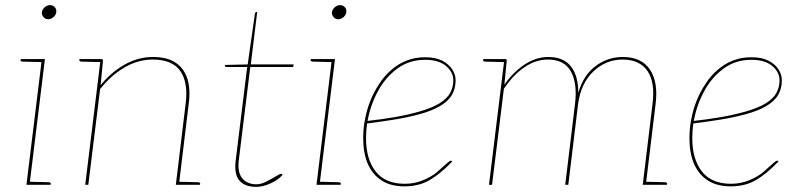

<svg xmlns="http://www.w3.org/2000/svg" viewBox="-20 -720 3113 748"><path d="M83 0 143 -490H155L95 0ZM92 0 94 -12 171 -10Q173 -10 175.5 -8.5Q178 -7 178 -5L177 0ZM146 -490 144 -478 67 -480Q65 -480 62.5 -481.5Q60 -483 60 -485L61 -490ZM168 -645Q157 -645 149.5 -653.5Q142 -662 143 -672Q145 -684 154.5 -692Q164 -700 175 -700Q186 -700 193.5 -692Q201 -684 199 -672Q198 -662 188.5 -653.5Q179 -645 168 -645Z M312 0 372 -490H375Q382 -490 381 -482L372 -388Q412 -438 465 -468Q518 -498 576 -498Q631 -498 664 -476Q697 -454 710 -413Q723 -372 715 -314L677 0H665L703 -314Q714 -397 683 -442.5Q652 -488 575 -488Q518 -488 465.5 -457.5Q413 -427 370 -373L324 0ZM674 0 676 -12 753 -10Q755 -10 757.5 -8.5Q760 -7 760 -5L759 0ZM375 -490 373 -478 296 -480Q294 -480 291.5 -481.5Q289 -483 289 -485L290 -490Z M978 8Q935 8 913.5 -15.5Q892 -39 898 -93L943 -459H862Q859 -459 857.5 -460.5Q856 -462 856 -464V-467L945 -469L973 -666Q974 -673 979 -673H982L957 -469H1124L1122 -459H955L910 -93Q905 -47 924.5 -24.5Q944 -2 979 -2Q997 -2 1017.5 -12.5Q1038 -23 1054.5 -33Q1071 -43 1075 -43Q1077 -43 1079 -41L1081 -39Q1064 -19 1034 -5.5Q1004 8 978 8Z M1213 0 1273 -490H1285L1225 0ZM1222 0 1224 -12 1301 -10Q1303 -10 1305.5 -8.5Q1308 -7 1308 -5L1307 0ZM1276 -490 1274 -478 1197 -480Q1195 -480 1192.5 -481.5Q1190 -483 1190 -485L1191 -490ZM1298 -645Q1287 -645 1279.5 -653.5Q1272 -662 1273 -672Q1275 -684 1284.5 -692Q1294 -700 1305 -700Q1316 -700 1323.5 -692Q1331 -684 1329 -672Q1328 -662 1318.5 -653.5Q1309 -645 1298 -645Z M1556 6Q1502 6 1466.5 -17Q1431 -40 1413 -81.5Q1395 -123 1395 -181Q1395 -199 1396.5 -217.5Q1398 -236 1402 -255Q1409 -293 1423 -328Q1437 -363 1458 -394Q1468 -410 1480 -423.5Q1492 -437 1505 -448Q1531 -471 1564 -484Q1597 -497 1636 -497Q1677 -497 1703 -483.5Q1729 -470 1742 -449.5Q1755 -429 1755 -407Q1755 -376 1741 -351Q1727 -326 1693 -306Q1662 -288 1614 -275Q1566 -262 1512.5 -253.5Q1459 -245 1410 -239Q1408 -225 1407 -210Q1406 -195 1406 -181Q1406 -100 1443.5 -52Q1481 -4 1557 -4Q1595 -4 1628.5 -18Q1662 -32 1683 -50Q1691 -57 1702 -67Q1713 -77 1723 -85.5Q1733 -94 1736 -94Q1739 -94 1741 -92L1742 -91Q1696 -43 1654 -18.5Q1612 6 1556 6ZM1412 -249Q1460 -254 1513.5 -263Q1567 -272 1614 -285.5Q1661 -299 1690 -316Q1721 -335 1733.5 -357.5Q1746 -380 1746 -407Q1746 -439 1717.5 -463Q1689 -487 1636 -487Q1574 -487 1527.5 -452.5Q1481 -418 1452 -364Q1423 -310 1412 -249Z M1885 0 1945 -490H1948Q1955 -490 1954 -482L1945 -390Q1979 -439 2023.5 -468.5Q2068 -498 2116 -498Q2175 -498 2204 -461.5Q2233 -425 2233 -358Q2252 -426 2299.5 -462Q2347 -498 2406 -498Q2479 -498 2512 -449Q2545 -400 2534 -314L2496 0H2484L2522 -314Q2533 -399 2502.5 -443.5Q2472 -488 2405 -488Q2341 -488 2292 -442Q2243 -396 2232 -314L2194 0H2182L2220 -314Q2230 -394 2204.5 -441Q2179 -488 2114 -488Q2067 -488 2023 -458Q1979 -428 1943 -374L1897 0ZM1948 -490 1946 -478 1869 -480Q1867 -480 1864.5 -481.5Q1862 -483 1862 -485L1863 -490ZM2493 0 2495 -12 2572 -10Q2574 -10 2576.5 -8.5Q2579 -7 2579 -5L2578 0Z M2827 6Q2773 6 2737.5 -17Q2702 -40 2684 -81.5Q2666 -123 2666 -181Q2666 -199 2667.5 -217.5Q2669 -236 2673 -255Q2680 -293 2694 -328Q2708 -363 2729 -394Q2739 -410 2751 -423.5Q2763 -437 2776 -448Q2802 -471 2835 -484Q2868 -497 2907 -497Q2948 -497 2974 -483.5Q3000 -470 3013 -449.5Q3026 -429 3026 -407Q3026 -376 3012 -351Q2998 -326 2964 -306Q2933 -288 2885 -275Q2837 -262 2783.5 -253.5Q2730 -245 2681 -239Q2679 -225 2678 -210Q2677 -195 2677 -181Q2677 -100 2714.5 -52Q2752 -4 2828 -4Q2866 -4 2899.5 -18Q2933 -32 2954 -50Q2962 -57 2973 -67Q2984 -77 2994 -85.5Q3004 -94 3007 -94Q3010 -94 3012 -92L3013 -91Q2967 -43 2925 -18.5Q2883 6 2827 6ZM2683 -249Q2731 -254 2784.5 -263Q2838 -272 2885 -285.5Q2932 -299 2961 -316Q2992 -335 3004.5 -357.5Q3017 -380 3017 -407Q3017 -439 2988.5 -463Q2960 -487 2907 -487Q2845 -487 2798.5 -452.5Q2752 -418 2723 -364Q2694 -310 2683 -249Z"/></svg>

Font: Aleo Thin
Style: Italic
Weight: 250
Italic angle: -7°
Designer: Alessio Laiso
Foundry: Alessio Laiso
Version: Version 2.001;gftools[0.9.29]